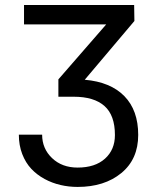

<svg xmlns="http://www.w3.org/2000/svg" viewBox="-20 -548 629 761"><path d="M287.6 192.9Q252.9 192.9 220 185.3Q187 177.7 156.7 161.4Q126.5 145 104 121.1Q81.5 97.2 68.1 62.5Q54.7 27.8 54.7 -14.2H147Q147 41 186.3 78.6Q225.6 116.2 287.6 116.2Q356.9 116.2 396.2 80.8Q435.5 45.4 435.5 -12.7Q435.5 -91.3 394 -127.9Q352.5 -164.6 272.5 -164.6H211.4V-233.4L400.9 -451.2H75.2V-528.3H511.7L512.7 -464.8L315.9 -231.9Q418 -223.1 472.9 -167Q527.8 -110.8 527.8 -13.2Q527.8 83 460.9 137.9Q394 192.9 287.6 192.9Z"/></svg>

Font: Bert Sans Medium
Style: Regular
Weight: 500
Designer: Christian Robertson, Adam Twardoch, & Cristiano Sobral
Foundry: Google
Version: Version 12.135;January 10, 2020;FontCreator 12.0.0.2547 64-b